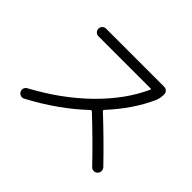

<svg xmlns="http://www.w3.org/2000/svg" viewBox="-140 -992 1280 1280"><g transform="rotate(45 500.0 -352.0)"><path d="M174 -1Q161 6 146.5 1.5Q132 -3 125 -16Q118 -30 122 -43.5Q126 -57 140 -65Q349 -178 500 -325.5Q651 -473 726 -637Q730 -645 721 -645H230Q215 -645 204.5 -655.5Q194 -666 194 -681Q194 -696 204.5 -706.5Q215 -717 230 -717H778Q793 -717 803.5 -706.5Q814 -696 814 -681Q814 -643 800 -612Q734 -466 604 -325Q598 -317 605 -312Q742 -184 869 -52Q880 -41 880 -25Q880 -9 869 2Q858 13 842.5 12.5Q827 12 817 1Q694 -128 553 -260Q546 -265 540 -260Q385 -113 174 -1Z"/></g></svg>

Font: Rounded Mplus 1c
Style: Regular
Weight: 400
Version: Version 1.059.20150529